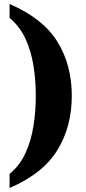

<svg xmlns="http://www.w3.org/2000/svg" viewBox="-20 -797 429 960"><path d="M28 72Q78 32 106.5 -29.5Q135 -91 147 -165Q159 -239 159 -318Q159 -397 147 -470.5Q135 -544 106.5 -605Q78 -666 28 -707V-777Q195 -705 267 -588.5Q339 -472 339 -318Q339 -164 267 -46.5Q195 71 28 143Z"/></svg>

Font: Noto Serif Hebrew Condensed Black
Style: Regular
Weight: 900
Width: 3
Designer: Monotype Design Team
Foundry: Monotype Imaging Inc.
Version: Version 2.004; ttfautohint (v1.8.4.7-5d5b)